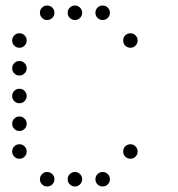

<svg xmlns="http://www.w3.org/2000/svg" viewBox="-20 -696 640 692"><path d="M149 -676Q139 -676 131.5 -668.5Q124 -661 124 -651V-649Q124 -639 131.5 -631.5Q139 -624 149 -624H151Q161 -624 168.5 -631.5Q176 -639 176 -649V-651Q176 -661 168.5 -668.5Q161 -676 151 -676ZM249 -676Q239 -676 231.5 -668.5Q224 -661 224 -651V-649Q224 -639 231.5 -631.5Q239 -624 249 -624H251Q261 -624 268.5 -631.5Q276 -639 276 -649V-651Q276 -661 268.5 -668.5Q261 -676 251 -676ZM349 -676Q339 -676 331.5 -668.5Q324 -661 324 -651V-649Q324 -639 331.5 -631.5Q339 -624 349 -624H351Q361 -624 368.5 -631.5Q376 -639 376 -649V-651Q376 -661 368.5 -668.5Q361 -676 351 -676ZM49 -576Q39 -576 31.5 -568.5Q24 -561 24 -551V-549Q24 -539 31.5 -531.5Q39 -524 49 -524H51Q61 -524 68.5 -531.5Q76 -539 76 -549V-551Q76 -561 68.5 -568.5Q61 -576 51 -576ZM449 -576Q439 -576 431.5 -568.5Q424 -561 424 -551V-549Q424 -539 431.5 -531.5Q439 -524 449 -524H451Q461 -524 468.5 -531.5Q476 -539 476 -549V-551Q476 -561 468.5 -568.5Q461 -576 451 -576ZM49 -476Q39 -476 31.5 -468.5Q24 -461 24 -451V-449Q24 -439 31.5 -431.5Q39 -424 49 -424H51Q61 -424 68.5 -431.5Q76 -439 76 -449V-451Q76 -461 68.5 -468.5Q61 -476 51 -476ZM49 -376Q39 -376 31.5 -368.5Q24 -361 24 -351V-349Q24 -339 31.5 -331.5Q39 -324 49 -324H51Q61 -324 68.5 -331.5Q76 -339 76 -349V-351Q76 -361 68.5 -368.5Q61 -376 51 -376ZM49 -276Q39 -276 31.5 -268.5Q24 -261 24 -251V-249Q24 -239 31.5 -231.5Q39 -224 49 -224H51Q61 -224 68.5 -231.5Q76 -239 76 -249V-251Q76 -261 68.5 -268.5Q61 -276 51 -276ZM49 -176Q39 -176 31.5 -168.5Q24 -161 24 -151V-149Q24 -139 31.5 -131.5Q39 -124 49 -124H51Q61 -124 68.5 -131.5Q76 -139 76 -149V-151Q76 -161 68.5 -168.5Q61 -176 51 -176ZM449 -176Q439 -176 431.5 -168.5Q424 -161 424 -151V-149Q424 -139 431.5 -131.5Q439 -124 449 -124H451Q461 -124 468.5 -131.5Q476 -139 476 -149V-151Q476 -161 468.5 -168.5Q461 -176 451 -176ZM149 -76Q139 -76 131.5 -68.5Q124 -61 124 -51V-49Q124 -39 131.5 -31.5Q139 -24 149 -24H151Q161 -24 168.5 -31.5Q176 -39 176 -49V-51Q176 -61 168.5 -68.5Q161 -76 151 -76ZM249 -76Q239 -76 231.5 -68.5Q224 -61 224 -51V-49Q224 -39 231.5 -31.5Q239 -24 249 -24H251Q261 -24 268.5 -31.5Q276 -39 276 -49V-51Q276 -61 268.5 -68.5Q261 -76 251 -76ZM349 -76Q339 -76 331.5 -68.5Q324 -61 324 -51V-49Q324 -39 331.5 -31.5Q339 -24 349 -24H351Q361 -24 368.5 -31.5Q376 -39 376 -49V-51Q376 -61 368.5 -68.5Q361 -76 351 -76Z"/></svg>

Font: Doto Rounded
Style: Regular
Weight: 400
Monospace: yes
Version: Version 1.000